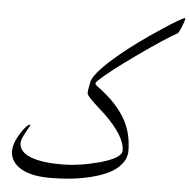

<svg xmlns="http://www.w3.org/2000/svg" viewBox="-65 -1098 1147 1166"><g transform="rotate(5 508.5 -515.0)"><path d="M743.2 -202.6Q743.2 -156.7 713.4 -120.1Q683.6 -83.5 636.7 -60.8Q589.8 -38.1 527.3 -22.9Q464.8 -7.8 404.3 -2Q343.8 3.9 282.2 3.9Q152.3 3.9 88.4 -44.4Q39.1 -83 39.1 -139.2Q39.1 -187 79.1 -250Q116.2 -307.1 133.8 -307.1Q137.2 -307.1 137.2 -306.2Q137.2 -303.7 113.3 -261.7Q86.4 -215.3 86.4 -192.4Q86.4 -144.5 140.6 -117.2Q208 -84 343.3 -84Q452.1 -84 572.3 -116.2Q708 -153.3 708 -199.7Q708 -286.1 579.6 -410.2Q577.6 -412.1 511.7 -472.2Q476.1 -504.9 465.8 -525.4Q465.8 -553.2 477.5 -604Q499 -663.1 635.7 -776.9Q741.2 -864.3 882.8 -957Q1000.5 -1034.2 1015.6 -1034.2Q1016.6 -1034.2 1017.1 -1033.7V-1031.7Q1017.1 -1019.5 1001.5 -981Q985.8 -942.4 977.5 -937.5Q912.6 -903.3 741.2 -781.7Q579.1 -666.5 522 -610.8Q508.3 -598.6 508.3 -591.3Q508.3 -585 518.6 -577.1Q648.4 -483.9 702.1 -379.9Q742.2 -301.3 743.2 -202.6Z"/></g></svg>

Font: Noon
Style: Regular
Weight: 400
Designer: Mohammad Saleh Souzanchi
Foundry: Farsi Font Store
Version: Version 0.09